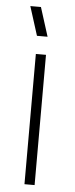

<svg xmlns="http://www.w3.org/2000/svg" viewBox="-53 -764 309 793"><g transform="rotate(5 101.0 -367.5)"><path d="M78 -615 40 -735H84L122 -615ZM80 0V-540H122V0Z"/></g></svg>

Font: Manrope ExtraLight ExtraLight
Style: Regular
Weight: 250
Version: Version 4.501